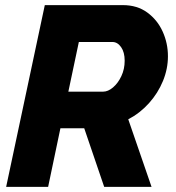

<svg xmlns="http://www.w3.org/2000/svg" viewBox="-20 -730 687 750"><path d="M4 0 155 -710H460Q516 -710 555.5 -681Q595 -652 615.5 -606.5Q636 -561 636 -510Q636 -461 616.5 -413.5Q597 -366 562 -327Q527 -288 481 -264L572 0H387L309 -229H216L168 0ZM383 -372Q402 -372 421.5 -388.5Q441 -405 454 -432.5Q467 -460 467 -493Q467 -526 453 -546Q439 -566 419 -566H288L247 -372Z"/></svg>

Font: Raleway ExtraBold
Style: Italic
Weight: 800
Italic angle: -12°
Designer: Matt McInerney, Pablo Impallari, Rodrigo Fuenzalida
Foundry: Matt McInerney, Pablo Impallari, Rodrigo Fuenzalida
Version: Version 4.026